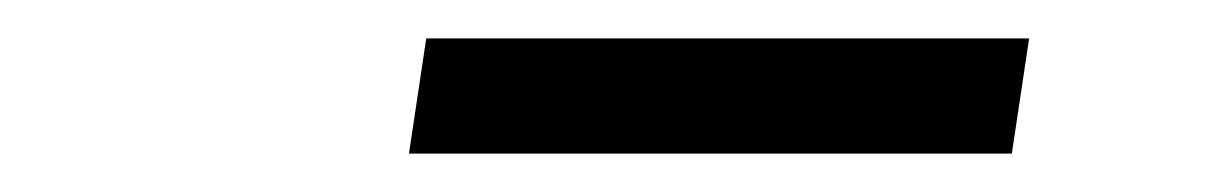

<svg xmlns="http://www.w3.org/2000/svg" viewBox="-20 -703 640 100"><path d="M193 -623 202 -683H516L507 -623Z"/></svg>

Font: Chivo Mono
Style: Italic
Weight: 400
Italic angle: -8.05°
Monospace: yes
Version: Version 1.008